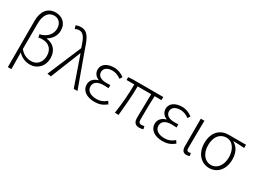

<svg xmlns="http://www.w3.org/2000/svg" viewBox="-40 -1661 3651 2712"><g transform="rotate(30 1785.5 -304.5)"><path d="M96 199H154C154 105 153 20 151 -73C206 -10 278 13 348 13C458 13 556 -73 556 -211C556 -328 489 -410 372 -424V-429C444 -473 487 -539 487 -621C487 -746 398 -808 301 -808C162 -808 96 -702 96 -557ZM339 -38C277 -38 209 -57 152 -129C152 -268 152 -405 153 -543C153 -686 212 -759 303 -759C370 -759 428 -712 428 -618C428 -542 378 -454 251 -426L261 -378C282 -383 303 -385 322 -385C439 -385 495 -312 495 -213C495 -105 426 -38 339 -38Z M688 8 884 -481H889L1056 0H1117L909 -574C860 -726 815 -808 717 -808C678 -808 650 -800 629 -790L646 -739C663 -749 684 -757 711 -757C779 -757 814 -694 852 -576L860 -550L627 0Z M1397 13C1475 13 1527 -6 1590 -55L1562 -97C1508 -52 1464 -36 1404 -36C1304 -36 1243 -79 1243 -149C1243 -217 1296 -257 1398 -257C1423 -257 1446 -256 1477 -254V-305C1450 -303 1434 -303 1414 -303C1312 -303 1270 -345 1270 -401C1270 -466 1330 -497 1403 -497C1455 -497 1499 -479 1544 -446L1570 -487C1522 -523 1467 -547 1402 -547C1298 -547 1211 -500 1211 -407C1211 -354 1241 -307 1297 -285V-280C1238 -265 1183 -223 1183 -145C1183 -50 1268 13 1397 13Z M2131 13C2157 13 2176 8 2193 3L2184 -43C2162 -39 2149 -37 2140 -37C2105 -37 2089 -54 2089 -92C2089 -155 2090 -348 2097 -482H2208V-533H1714L1639 -528V-482H1766C1766 -326 1751 -154 1728 0L1788 3C1803 -150 1820 -322 1820 -482H2041C2039 -352 2034 -164 2034 -98C2034 -22 2063 13 2131 13Z M2506 13C2584 13 2636 -6 2699 -55L2671 -97C2617 -52 2573 -36 2513 -36C2413 -36 2352 -79 2352 -149C2352 -217 2405 -257 2507 -257C2532 -257 2555 -256 2586 -254V-305C2559 -303 2543 -303 2523 -303C2421 -303 2379 -345 2379 -401C2379 -466 2439 -497 2512 -497C2564 -497 2608 -479 2653 -446L2679 -487C2631 -523 2576 -547 2511 -547C2407 -547 2320 -500 2320 -407C2320 -354 2350 -307 2406 -285V-280C2347 -265 2292 -223 2292 -145C2292 -50 2377 13 2506 13Z M2899 13C2922 13 2938 8 2950 2L2941 -44C2928 -39 2919 -37 2909 -37C2889 -37 2875 -50 2875 -78C2875 -225 2878 -379 2880 -533H2821V-85C2821 -19 2846 13 2899 13Z M3269 13C3394 13 3496 -84 3496 -256C3496 -365 3453 -444 3381 -484V-488C3442 -488 3496 -485 3558 -481V-533H3272C3149 -533 3036 -449 3036 -261C3036 -85 3144 13 3269 13ZM3269 -37C3172 -37 3097 -124 3097 -261C3097 -409 3173 -483 3271 -483C3378 -483 3438 -376 3438 -259C3438 -124 3366 -37 3269 -37Z"/></g></svg>

Font: Noto Sans CJK JP Light
Style: Regular
Weight: 300
Designer: Ryoko NISHIZUKA (kana & ideographs); Paul D. Hunt (Latin, Greek & Cyrillic); Wenlong ZHANG (bopomofo); Sandoll Communica
Foundry: Adobe Systems Incorporated
Version: Version 1.004;PS 1.004;hotconv 1.0.82;makeotf.lib2.5.63406